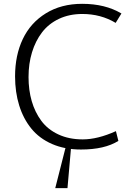

<svg xmlns="http://www.w3.org/2000/svg" viewBox="-20 -759 668 989"><path d="M264.6 210 316.9 4.4H345.7L327.6 210ZM397 11.2Q313.5 11.2 248 -17.3Q182.6 -45.9 141.4 -96.7Q100.1 -147.5 78.9 -215.8Q57.6 -284.2 57.6 -365.7Q57.6 -474.1 97.4 -557.9Q137.2 -641.6 216.3 -690.4Q295.4 -739.3 403.3 -739.3Q522 -739.3 605.5 -689.5L575.7 -641.1Q499.5 -687 403.8 -687Q336.9 -687 283.7 -661.9Q230.5 -636.7 196.5 -592.3Q162.6 -547.9 144.8 -489.3Q127 -430.7 127 -362.3Q127 -295.4 143.3 -238.5Q159.7 -181.6 192.6 -137Q225.6 -92.3 280.3 -66.7Q335 -41 406.2 -41Q482.9 -41 577.1 -83.5L589.8 -33.2Q518.6 11.2 397 11.2Z"/></svg>

Font: Oxygen Light
Style: Regular
Weight: 300
Designer: vernon adams
Foundry: Vernon Adams
Version: Version Release 0.2.3 webfont; ttfautohint (v0.93.3-1d66) -l